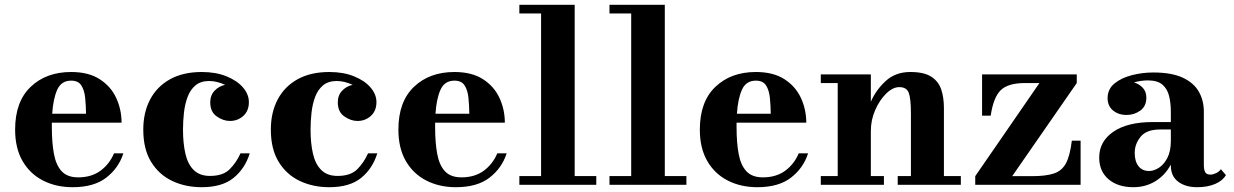

<svg xmlns="http://www.w3.org/2000/svg" viewBox="-20 -770 5140 800"><path d="M494 -131Q474.5 -70 423 -30Q371.5 10 282.5 10Q213.5 10 159.2 -17.8Q105 -45.5 74 -99Q43 -152.5 43 -230Q43 -346.5 107.8 -408.2Q172.5 -470 276.5 -470Q349 -470 395.5 -440Q442 -410 464.2 -361.8Q486.5 -313.5 486.5 -259H196Q196 -250 196 -240Q196 -175.5 204.8 -128.5Q213.5 -81.5 237.2 -56.2Q261 -31 305.5 -31Q361 -31 398.5 -58.5Q436 -86 455 -131ZM276.5 -434Q235.5 -434 218.5 -396.2Q201.5 -358.5 197.5 -296H338.5Q338 -331.5 334.8 -363Q331.5 -394.5 318.8 -414.2Q306 -434 276.5 -434Z M1020.5 -131Q1001 -67.5 953.2 -28.8Q905.5 10 820.5 10Q752.5 10 697.2 -16.2Q642 -42.5 609.5 -95.8Q577 -149 577 -230Q577 -301.5 605.5 -355.5Q634 -409.5 688.5 -439.8Q743 -470 821 -470Q879.5 -470 923.8 -452Q968 -434 992.5 -405.5Q1017 -377 1017 -344.5Q1017 -308 993.8 -287Q970.5 -266 938 -266Q910 -266 883 -285Q856 -304 856 -343.5Q856 -373 874 -392Q892 -411 918 -416.5Q883.5 -432.5 851.5 -432.5Q816.5 -432.5 794.8 -414.5Q773 -396.5 761.8 -366.5Q750.5 -336.5 746.5 -301Q742.5 -265.5 742.5 -230Q742.5 -173 752.5 -129.5Q762.5 -86 787.2 -61.5Q812 -37 855 -37Q909.5 -37 937.2 -65Q965 -93 982 -131Z M1552 -131Q1532.5 -67.5 1484.8 -28.8Q1437 10 1352 10Q1284 10 1228.8 -16.2Q1173.5 -42.5 1141 -95.8Q1108.5 -149 1108.5 -230Q1108.5 -301.5 1137 -355.5Q1165.5 -409.5 1220 -439.8Q1274.5 -470 1352.5 -470Q1411 -470 1455.2 -452Q1499.5 -434 1524 -405.5Q1548.5 -377 1548.5 -344.5Q1548.5 -308 1525.2 -287Q1502 -266 1469.5 -266Q1441.5 -266 1414.5 -285Q1387.5 -304 1387.5 -343.5Q1387.5 -373 1405.5 -392Q1423.5 -411 1449.5 -416.5Q1415 -432.5 1383 -432.5Q1348 -432.5 1326.2 -414.5Q1304.5 -396.5 1293.2 -366.5Q1282 -336.5 1278 -301Q1274 -265.5 1274 -230Q1274 -173 1284 -129.5Q1294 -86 1318.8 -61.5Q1343.5 -37 1386.5 -37Q1441 -37 1468.8 -65Q1496.5 -93 1513.5 -131Z M2091 -131Q2071.5 -70 2020 -30Q1968.5 10 1879.5 10Q1810.5 10 1756.2 -17.8Q1702 -45.5 1671 -99Q1640 -152.5 1640 -230Q1640 -346.5 1704.8 -408.2Q1769.5 -470 1873.5 -470Q1946 -470 1992.5 -440Q2039 -410 2061.2 -361.8Q2083.5 -313.5 2083.5 -259H1793Q1793 -250 1793 -240Q1793 -175.5 1801.8 -128.5Q1810.5 -81.5 1834.2 -56.2Q1858 -31 1902.5 -31Q1958 -31 1995.5 -58.5Q2033 -86 2052 -131ZM1873.5 -434Q1832.5 -434 1815.5 -396.2Q1798.5 -358.5 1794.5 -296H1935.5Q1935 -331.5 1931.8 -363Q1928.5 -394.5 1915.8 -414.2Q1903 -434 1873.5 -434Z M2144 -36.5H2234.5V-714H2144V-750H2374.5V-36.5H2464.5V0H2144Z M2519.5 -36.5H2610V-714H2519.5V-750H2750V-36.5H2840V0H2519.5Z M3347 -131Q3327.5 -70 3276 -30Q3224.5 10 3135.5 10Q3066.5 10 3012.2 -17.8Q2958 -45.5 2927 -99Q2896 -152.5 2896 -230Q2896 -346.5 2960.8 -408.2Q3025.5 -470 3129.5 -470Q3202 -470 3248.5 -440Q3295 -410 3317.2 -361.8Q3339.5 -313.5 3339.5 -259H3049Q3049 -250 3049 -240Q3049 -175.5 3057.8 -128.5Q3066.5 -81.5 3090.2 -56.2Q3114 -31 3158.5 -31Q3214 -31 3251.5 -58.5Q3289 -86 3308 -131ZM3129.5 -434Q3088.5 -434 3071.5 -396.2Q3054.5 -358.5 3050.5 -296H3191.5Q3191 -331.5 3187.8 -363Q3184.5 -394.5 3171.8 -414.2Q3159 -434 3129.5 -434Z M3400 -36.5H3470.5V-424H3400V-460H3608.5V-346Q3630 -395.5 3670.8 -432.8Q3711.5 -470 3773 -470Q3830 -470 3860.2 -450.5Q3890.5 -431 3901.8 -397.2Q3913 -363.5 3913 -320V-36.5H3983.5V0H3720.5V-36.5H3775.5V-296.5Q3775.5 -359.5 3766.5 -383.2Q3757.5 -407 3727 -407Q3700 -407 3672.8 -380.5Q3645.5 -354 3627 -312.2Q3608.5 -270.5 3608.5 -224V-36.5H3663V0H3400Z M4251 -424Q4180 -424 4149.5 -394Q4119 -364 4108 -288H4072V-460H4466.5V-424L4197.5 -36H4280Q4338 -36 4371.5 -47.2Q4405 -58.5 4421.8 -90.2Q4438.5 -122 4446 -184H4482.5V0H4043.5V-36L4311 -424Z M4784 -261.5H4858.5V-304.5Q4858.5 -340.5 4851.2 -370Q4844 -399.5 4823.5 -417.2Q4803 -435 4762.5 -435Q4750 -435 4734.8 -433Q4719.5 -431 4705 -426.5Q4727 -420 4741.8 -404Q4756.5 -388 4756.5 -363Q4756.5 -327.5 4731.2 -309.2Q4706 -291 4674.5 -291Q4640 -291 4617.5 -309.8Q4595 -328.5 4595 -361Q4595 -398.5 4623.5 -422Q4652 -445.5 4696 -456.8Q4740 -468 4785.5 -468Q4861.5 -468 4907.8 -446.5Q4954 -425 4975 -388.2Q4996 -351.5 4996 -304.5V-82Q4996 -65 5001 -53.8Q5006 -42.5 5024 -42.5Q5034 -42.5 5046.8 -48.5Q5059.5 -54.5 5067 -65L5088 -40.5Q5074.5 -17 5043 -3.5Q5011.5 10 4968 10Q4919.5 10 4889 -13Q4858.5 -36 4858.5 -80V-84.5Q4835.5 -40.5 4794.5 -15.2Q4753.5 10 4702.5 10Q4637.5 10 4598.8 -23.2Q4560 -56.5 4560 -113.5Q4560 -180.5 4618.8 -221Q4677.5 -261.5 4784 -261.5ZM4768 -57.5Q4787.5 -57.5 4808.5 -70.8Q4829.5 -84 4844 -112Q4858.5 -140 4858.5 -183V-230.5H4814Q4757 -230.5 4732.5 -200.2Q4708 -170 4708 -133Q4708 -97.5 4723.8 -77.5Q4739.5 -57.5 4768 -57.5Z"/></svg>

Font: Bodoni* 06pt
Style: Bold
Weight: 700
Version: Version 2.3